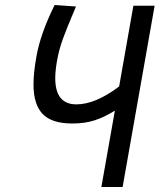

<svg xmlns="http://www.w3.org/2000/svg" viewBox="-20 -748 640 768"><path d="M114 -409.5Q114 -456.5 125.5 -521Q141.5 -613 198.5 -728L284 -722L273.5 -697Q247 -635 231.2 -591.5Q215.5 -548 208 -504.5Q201 -464 201 -435.5Q201 -330.5 285.5 -330.5Q361.5 -330.5 456.5 -402L513.5 -725H598.5L470.5 0H385.5L439.5 -305.5Q397 -279 358 -266.5Q319 -254 269.5 -254Q186.5 -254 150.2 -292.5Q114 -331 114 -409.5Z"/></svg>

Font: JuliaMono
Style: Italic
Weight: 400
Italic angle: -9°
Monospace: yes
Designer: cormullion
Foundry: corm
Version: Version 0.057; ttfautohint (v1.8.4)